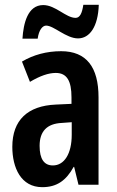

<svg xmlns="http://www.w3.org/2000/svg" viewBox="-20 -765 486 795"><path d="M73 -605H136C141 -641 156 -659 171 -659C203 -659 254 -606 303 -606C351 -606 386 -654 389 -745H325C320 -711 311 -691 293 -691C253 -691 210 -744 159 -744C94 -744 77 -667 73 -605ZM233 -553C173 -553 118 -538 71 -510L104 -426C146 -451 181 -463 211 -463C257 -463 276 -430 276 -362V-335L211 -332C95 -327 31 -268 31 -157C31 -70 67 10 155 10C216 10 254 -18 285 -74H287L305 0H388V-362C388 -487 338 -553 233 -553ZM236 -256 277 -259V-207C277 -128 246 -80 199 -80C163 -80 144 -106 144 -161C144 -221 174 -253 236 -256Z"/></svg>

Font: Noto Sans Myanmar UI ExtraCondensed SemiBold
Style: Regular
Weight: 600
Width: 2
Designer: Monotype Design Team
Foundry: Monotype Imaging Inc.
Version: Version 2.103